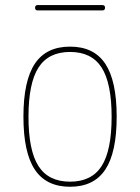

<svg xmlns="http://www.w3.org/2000/svg" viewBox="-20 -710 540 740"><path d="M125 -669.9Q115.2 -669.9 115.2 -680.2Q115.2 -690.4 125 -690.4H375Q384.8 -690.4 384.8 -680.2Q384.8 -669.9 375 -669.9ZM371.6 -449.7Q333 -509.8 250 -509.8Q167 -509.8 128.4 -449.7Q89.8 -389.6 89.8 -259.8Q89.8 -129.9 128.4 -69.8Q167 -9.8 250 -9.8Q333 -9.8 371.6 -69.8Q410.2 -129.9 410.2 -259.8Q410.2 -389.6 371.6 -449.7ZM385.7 -56.2Q341.8 9.8 250 9.8Q158.2 9.8 114.3 -56.2Q70.3 -122.1 70.3 -260.3Q70.3 -398.4 114.3 -464.4Q158.2 -530.3 250 -530.3Q341.8 -530.3 385.7 -464.4Q429.7 -398.4 429.7 -260.3Q429.7 -122.1 385.7 -56.2Z"/></svg>

Font: Rounded-X Mgen+ 1m thin
Style: Regular
Weight: 100
Designer: [Source Han Sans]
Ryoko NISHIZUKA  (kana & ideographs); Paul D. Hunt (Latin, Greek & Cyrillic); Wenlong ZHANG  (bopomofo
Version: Version 1.059.20150602